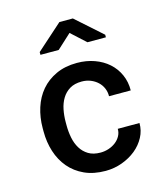

<svg xmlns="http://www.w3.org/2000/svg" viewBox="-113 -843 826 942"><g transform="rotate(-15 300.0 -372.0)"><path d="M306.6 -83Q328.1 -83 348.4 -89.8Q368.7 -96.7 384.3 -108.9Q399.9 -121.1 408.9 -137.7Q418 -154.3 417.5 -173.8H527.8Q528.3 -135.7 510.5 -102.3Q492.7 -68.8 462.2 -43.9Q431.6 -19 391.6 -4.4Q351.6 10.3 307.6 10.3Q246.6 10.3 200.7 -10.7Q154.8 -31.7 124 -68.1Q93.3 -104.5 77.9 -152.6Q62.5 -200.7 62.5 -254.9V-272.5Q62.5 -326.7 77.9 -375Q93.3 -423.3 124 -459.5Q154.8 -495.6 200.7 -516.8Q246.6 -538.1 307.1 -538.1Q355 -538.1 395.8 -523.4Q436.5 -508.8 466.1 -482.4Q495.6 -456.1 512 -419.4Q528.3 -382.8 527.8 -339.4H417.5Q418 -360.8 409.9 -379.9Q401.9 -398.9 386.7 -413.1Q371.6 -427.2 351.1 -435.5Q330.6 -443.8 306.2 -443.8Q269.5 -443.8 245.1 -429Q220.7 -414.1 206.1 -389.9Q191.4 -365.7 185.3 -335Q179.2 -304.2 179.2 -272.5V-254.9Q179.2 -222.7 185.3 -191.9Q191.4 -161.1 206.1 -137Q220.7 -112.8 245.1 -97.9Q269.5 -83 306.6 -83ZM477.5 -635.7V-622.6H383.8L310.5 -689.5L237.8 -622.6H145V-636.7L276.4 -753.9H344.7Z"/></g></svg>

Font: Roboto Mono
Style: Regular
Weight: 500
Designer: Google
Version: Version 2.000986; 2015; ttfautohint (v1.3)